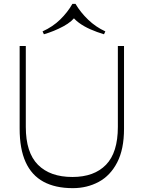

<svg xmlns="http://www.w3.org/2000/svg" viewBox="-20 -969 746 997"><path d="M358 8Q267 8 205.5 -25.5Q144 -59 113 -127.5Q82 -196 82 -301V-730H114V-310Q114 -177 177 -113.5Q240 -50 356 -50Q469 -50 530.5 -113.5Q592 -177 592 -310V-730H624V-300Q624 -194 588.5 -125.5Q553 -57 492.5 -24.5Q432 8 358 8ZM208 -791 201 -806Q254 -830 292.5 -867.5Q331 -905 356 -949H372Q398 -905 437.5 -867Q477 -829 527 -806L520 -791Q483 -802 449 -817Q415 -832 389.5 -851Q364 -870 350 -892H378Q357 -858 308.5 -832Q260 -806 208 -791Z"/></svg>

Font: Savate ExtraLight
Style: Regular
Weight: 200
Designer: Max Esnée
Foundry: Plomb Type
Version: Version 2.000